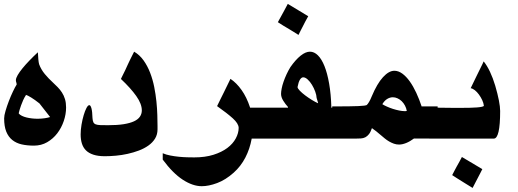

<svg xmlns="http://www.w3.org/2000/svg" viewBox="-20 -738 2626 973"><path d="M179.2 -214.8V-214.4Q156.7 -232.4 137.9 -243.9Q119.1 -255.4 111.3 -257.3V-255.9Q103.5 -244.1 97.4 -230.5Q91.3 -216.8 86.7 -203.9Q82 -190.9 79.1 -180.7Q76.2 -170.4 75.2 -165.5V-162.6Q80.6 -156.2 90.8 -151.1Q101.1 -146 114 -142.8Q127 -139.6 141.6 -137.9Q156.2 -136.2 170.9 -136.2Q189.5 -136.2 207.3 -138.9Q225.1 -141.6 233.9 -145ZM314.9 -193.4Q314.9 -159.2 303.2 -124.8Q291.5 -90.3 270.3 -62.5Q249 -34.7 219 -17.3Q189 0 151.9 0Q117.7 0 89.8 -6.3Q62 -12.7 42.2 -28.6Q22.5 -44.4 11.7 -71Q1 -97.7 1 -138.2Q1 -152.3 8.1 -176.3Q15.1 -200.2 24.9 -225.8Q34.7 -251.5 45.7 -274.4Q56.6 -297.4 64.5 -309.6Q64.5 -314 63.7 -316.4Q63 -318.8 62 -322.3Q60.5 -326.7 60.5 -331.5Q60.5 -341.8 69.6 -357.4Q78.6 -373 93.8 -391.6Q108.9 -410.2 129.2 -431.2Q149.4 -452.1 171.9 -473.1Q172.9 -453.6 174.3 -437.5Q175.8 -421.4 178.2 -412.6Q188 -385.7 207.3 -362.5Q226.6 -339.4 246.6 -321.3Q259.8 -309.1 272 -296.6Q284.2 -284.2 293.9 -269.3Q303.7 -254.4 309.3 -235.8Q314.9 -217.3 314.9 -193.4Z M778.3 -82.5Q778.3 -56.2 765.9 -35.9Q753.4 -15.6 732.2 -0.5Q710.9 14.6 683.6 24.9Q656.2 35.2 626.7 41.7Q597.2 48.3 567.1 51Q537.1 53.7 511.2 53.7Q477.1 53.7 453.4 45.9Q429.7 38.1 415.5 23.9Q401.4 9.8 395 -10.7Q388.7 -31.2 388.7 -56.6Q388.7 -80.1 393.1 -106.2Q397.5 -132.3 404.1 -154.3Q410.6 -176.3 418.2 -190.7Q425.8 -205.1 432.6 -205.1Q439 -205.1 443.4 -189.2Q447.8 -173.3 448.7 -139.6Q449.7 -126 453.1 -118.7Q456.5 -111.3 465.1 -107.9Q473.6 -104.5 488.8 -104Q503.9 -103.5 528.3 -103.5Q574.2 -103.5 606.4 -108.6Q638.7 -113.8 659.2 -123.3Q679.7 -132.8 689.2 -147Q698.7 -161.1 698.7 -178.7Q698.7 -211.4 670.7 -251.2Q642.6 -291 592.8 -337.9Q595.2 -342.8 597.7 -348.1Q600.1 -353.5 602.5 -357.9Q608.9 -370.6 614.5 -382.1Q620.1 -393.6 625.5 -406.2Q629.4 -414.1 632.6 -421.4Q635.7 -428.7 639.6 -436Q644.5 -445.8 649.4 -455.6Q654.3 -465.3 659.7 -476.1Q688 -459.5 707.8 -431.6Q727.5 -403.8 740.7 -369.6Q753.9 -335.4 761.5 -297.6Q769 -259.8 772.7 -223.4Q776.4 -187 777.3 -154.5Q778.3 -122.1 778.3 -99.1Z M1281.7 -35.6H1255.4V-34.7Q1246.1 16.6 1223.4 60.5Q1200.7 104.5 1164.1 137.2Q1123 173.8 1080.3 189.7Q1037.6 205.6 1002.4 205.6Q957 205.6 906.5 172.9Q856 140.1 804.7 70.8V38.6Q821.3 45.9 842.8 50Q864.3 54.2 886.5 56.4Q908.7 58.6 929.2 59.1Q949.7 59.6 964.4 59.6Q1019.5 59.6 1061.5 46.4Q1103.5 33.2 1131.8 12Q1160.2 -9.3 1174.8 -36.4Q1189.5 -63.5 1189.5 -90.8Q1188.5 -112.3 1159.9 -138.2Q1131.3 -164.1 1080.1 -200.2Q1088.9 -218.3 1097.4 -235.6Q1106 -252.9 1114.3 -269.5Q1131.3 -303.2 1147.9 -338.4Q1178.7 -317.9 1204.3 -281.7Q1230 -245.6 1247.1 -193.8V-192.4H1281.7Z M1584.5 -241.7Q1584 -255.9 1577.4 -273.9Q1570.8 -292 1561 -308.1Q1551.3 -324.2 1539.3 -335.2Q1527.3 -346.2 1516.6 -346.2Q1507.8 -346.2 1500.2 -334.5Q1492.7 -322.8 1487.8 -296.9Q1488.3 -289.6 1499.5 -278.1Q1510.7 -266.6 1526.6 -254.6Q1542.5 -242.7 1560.3 -231.7Q1578.1 -220.7 1591.8 -214.8V-217.3ZM1542 -655.8Q1534.2 -642.6 1526.9 -628.4Q1519.5 -614.3 1512.7 -600.6Q1508.8 -593.3 1502.7 -581.3Q1496.6 -569.3 1492.7 -561Q1480.5 -568.8 1469 -575.9Q1457.5 -583 1446.3 -589.8Q1432.1 -598.1 1417.5 -606.9Q1402.8 -615.7 1388.2 -625.5Q1390.6 -630.9 1394.3 -637Q1397.9 -643.1 1400.4 -647.9Q1410.2 -665.5 1419.4 -682.6Q1428.7 -699.7 1438.5 -718.3ZM1689 -192.4V-35.6H1256.8V-192.4H1439.5V-195.8Q1426.3 -210 1415.3 -227.8Q1404.3 -245.6 1404.3 -262.2Q1404.3 -273.4 1407.5 -289.6Q1410.6 -305.7 1417 -324Q1423.3 -342.3 1432.1 -361.3Q1440.9 -380.4 1451.7 -397.9Q1478 -435.5 1503.4 -455.8Q1528.8 -476.1 1550.8 -476.1Q1572.3 -476.1 1591.1 -457.5Q1609.9 -439 1624.3 -403.1Q1638.7 -367.2 1647.9 -314.7Q1657.2 -262.2 1659.2 -194.3V-192.4Z M1917.5 -210Q1926.8 -204.1 1940.9 -197.8Q1955.1 -191.4 1970.9 -186.3Q1986.8 -181.2 2002.7 -178Q2018.6 -174.8 2030.3 -174.8Q2032.7 -174.8 2035.4 -174.8Q2038.1 -174.8 2041.5 -175.8Q2039.1 -190.4 2032.2 -203.1Q2025.4 -215.8 2015.9 -225.1Q2006.3 -234.4 1994.6 -239.7Q1982.9 -245.1 1970.7 -245.1Q1956.5 -245.1 1942.6 -236.8Q1928.7 -228.5 1917.5 -210ZM2197.8 -35.6 2078.6 -36.1V-36.6Q2057.6 -21 2038.1 -13.2Q2018.6 -5.4 2002.4 -5.4Q1988.8 -5.4 1976.3 -9.8Q1963.9 -14.2 1952.1 -21Q1940.4 -27.8 1929.7 -36.6Q1918.9 -45.4 1908.7 -54.2Q1907.2 -55.7 1906.2 -56.2Q1897 -64 1887 -72.3Q1877 -80.6 1865.2 -88.4V-89.4Q1858.4 -69.3 1849.9 -58.3Q1841.3 -47.4 1831.1 -42.2Q1820.8 -37.1 1808.8 -36.4Q1796.9 -35.6 1782.7 -35.6H1663.6V-198.7H1677.7Q1719.2 -198.7 1748.3 -199.2Q1777.3 -199.7 1796.4 -200.4Q1815.4 -201.2 1825.4 -202.6Q1835.4 -204.1 1838.4 -205.6Q1843.8 -210.4 1850.6 -221.9Q1857.4 -233.4 1863.8 -249.5Q1891.1 -314.5 1920.9 -346.9Q1950.7 -379.4 1978.5 -379.4Q1999 -379.4 2018.8 -365Q2038.6 -350.6 2056.4 -325.7Q2074.2 -300.8 2089.6 -267.6Q2105 -234.4 2117.2 -197.3V-198.7H2197.8Z M2424.3 119.1Q2418.9 129.9 2413.1 141.1Q2407.2 152.3 2401.9 162.6Q2395 175.3 2388.4 188.5Q2381.8 201.7 2375 214.4Q2354 201.7 2334.7 189.5Q2315.4 177.2 2294.9 164.6Q2289.6 160.6 2283.2 157Q2276.9 153.3 2271.5 149.4Q2276.9 139.2 2282.7 127.9Q2288.6 116.7 2293.9 106.9Q2300.8 95.2 2307.4 82.8Q2314 70.3 2320.8 57.6ZM2514.6 -175.8Q2514.6 -35.6 2482.4 -35.6H2171.9V-192.4H2199.7Q2204.6 -192.4 2209.5 -192.1Q2214.4 -191.9 2218.8 -191.9H2231.9Q2252.9 -191.4 2275.1 -191.4Q2297.4 -191.4 2319.8 -191.4Q2342.3 -191.4 2362.5 -191.9Q2382.8 -192.4 2397.9 -193.6Q2413.1 -194.8 2422.4 -197Q2431.6 -199.2 2432.1 -202.1Q2430.7 -215.8 2423.6 -231Q2416.5 -246.1 2407 -259Q2397.5 -272 2386.5 -280.8Q2375.5 -289.6 2365.2 -291Q2380.9 -322.8 2395 -352.5Q2409.2 -382.3 2424.8 -413.1L2427.7 -419.4Q2428.7 -421.4 2429.4 -423.6Q2430.2 -425.8 2431.2 -426.8Q2448.2 -405.8 2463.1 -374.3Q2478 -342.8 2489.7 -303.7Q2502 -261.7 2508.3 -229Q2514.6 -196.3 2514.6 -175.8Z"/></svg>

Font: XB Khoramshahr
Style: Bold
Weight: 700
Designer: Behnam
Foundry: Irmug
Version: Version 8.005 2009